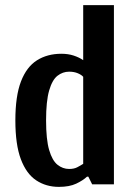

<svg xmlns="http://www.w3.org/2000/svg" viewBox="-20 -720 535 750"><path d="M210 10Q160 10 121.5 -15.5Q83 -41 61.5 -98Q40 -155 40 -250Q40 -345 62 -402Q84 -459 124.5 -484.5Q165 -510 220 -510Q246 -510 267.5 -503Q289 -496 305 -485V-700H425V0H340L325 -30H320Q304 -15 277.5 -2.5Q251 10 210 10ZM250 -60Q269 -60 281.5 -66.5Q294 -73 305 -80V-420Q298 -428 283.5 -434Q269 -440 250 -440Q225 -440 204.5 -424Q184 -408 172 -366.5Q160 -325 160 -250Q160 -175 172 -134Q184 -93 204.5 -76.5Q225 -60 250 -60Z"/></svg>

Font: Cuprum
Style: Regular
Weight: 400
Designer: Jovanny Lemonad
Foundry: Jovanny Lemonad
Version: Version 3.000